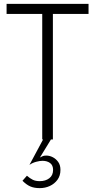

<svg xmlns="http://www.w3.org/2000/svg" viewBox="-20 -720 491 991"><path d="M205 -5 132 131Q148 120 167 115Q186 110 199 110Q223 110 238.5 121.5Q254 133 254 157Q254 185 234.5 200Q215 215 185 215Q164 215 149.5 208Q135 201 119 187L96 213Q117 234 137 242.5Q157 251 185 251Q213 251 237 240Q261 229 276.5 208Q292 187 292 157Q292 132 280.5 116Q269 100 252.5 91.5Q236 83 219 83Q208 83 201.5 85.5Q195 88 186 93L246 -5ZM14 -648H198V0H253V-648H437V-700H14Z"/></svg>

Font: Jost Light
Style: Regular
Weight: 300
Version: Version 3.710